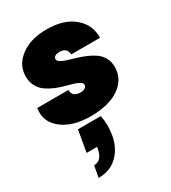

<svg xmlns="http://www.w3.org/2000/svg" viewBox="-218 -682 1015 1138"><g transform="rotate(-30 289.5 -112.5)"><path d="M151.9 35.2H308.1Q321.8 101.1 309.1 169.9Q295.4 247.1 244.9 296.6Q194.3 346.2 113.8 346.2L127.9 268.1Q183.1 268.1 195.8 192.9L198.2 182.1H126ZM525.9 -176.8Q525.9 -118.7 490.7 -76.7Q455.6 -34.7 395.5 -13.9Q335.4 6.8 257.8 6.8Q134.8 6.8 63 -49.6Q-8.8 -106 5.9 -194.8H219.2Q218.8 -169.9 233.9 -158Q249 -146 275.9 -146Q293.5 -146 305.7 -153.8Q317.9 -161.6 317.9 -172.9Q317.9 -185.5 302.5 -195.1Q287.1 -204.6 262.7 -211.7Q238.3 -218.8 208.5 -226.8Q178.7 -234.9 149.2 -247.6Q119.6 -260.3 95.2 -277.6Q70.8 -294.9 55.4 -324Q40 -353 40 -391.1Q40 -468.3 107.7 -519.5Q175.3 -570.8 285.2 -570.8Q405.3 -570.8 472.2 -513.2Q539.1 -455.6 536.1 -369.1H338.9Q338.9 -391.6 325 -404.3Q311 -417 284.2 -417Q267.1 -417 255.6 -410.2Q244.1 -403.3 244.1 -391.1Q244.1 -378.9 259.8 -369.4Q275.4 -359.9 300 -352.1Q324.7 -344.2 354.7 -335.7Q384.8 -327.1 415 -314.2Q445.3 -301.3 470 -284.4Q494.6 -267.6 510.3 -239.7Q525.9 -211.9 525.9 -176.8Z"/></g></svg>

Font: SVN-Poppins Black
Style: Italic
Weight: 900
Italic angle: -10°
Designer: Ninad Kale (Devanagari), Jonny Pinhorn (Latin)
Foundry: Indian Type Foundry
Version: Version 3.002 2017